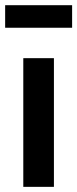

<svg xmlns="http://www.w3.org/2000/svg" viewBox="-27 -726 300 746"><path d="M-7 -705.8H253.2V-618.2H-7ZM63.5 -500H182.5V0H63.5Z"/></svg>

Font: Haskoy
Style: Regular
Weight: 400
Designer: Ertekin Erdin
Foundry: Ertekin Erdin
Version: Version 1.500